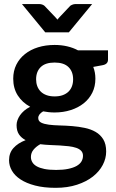

<svg xmlns="http://www.w3.org/2000/svg" viewBox="-20 -743 568 944"><path d="M248.5 -269Q271.5 -269 288.5 -275.2Q305.5 -281.5 316.8 -292.5Q328 -303.5 333.8 -319Q339.5 -334.5 339.5 -353Q339.5 -391 316.8 -413.2Q294 -435.5 248.5 -435.5Q203 -435.5 180.2 -413.2Q157.5 -391 157.5 -353Q157.5 -335 163.2 -319.5Q169 -304 180.2 -292.8Q191.5 -281.5 208.8 -275.2Q226 -269 248.5 -269ZM388 23Q388 8 379 -1.5Q370 -11 354.5 -16.2Q339 -21.5 318.2 -24Q297.5 -26.5 274.2 -27.8Q251 -29 226.2 -30Q201.5 -31 178 -34Q157.5 -22.5 144.8 -7Q132 8.5 132 29Q132 42.5 138.8 54.2Q145.5 66 160.2 74.5Q175 83 198.5 87.8Q222 92.5 256 92.5Q290.5 92.5 315.5 87.2Q340.5 82 356.8 72.8Q373 63.5 380.5 50.8Q388 38 388 23ZM511 -495.5V-449.5Q511 -427.5 484.5 -422.5L438.5 -414Q449 -387.5 449 -356Q449 -318 433.8 -287.2Q418.5 -256.5 391.5 -235Q364.5 -213.5 327.8 -201.8Q291 -190 248.5 -190Q233.5 -190 219.5 -191.5Q205.5 -193 192 -195.5Q168 -181 168 -163Q168 -147.5 182.2 -140.2Q196.5 -133 220 -130Q243.5 -127 273.5 -126.2Q303.5 -125.5 335 -123Q366.5 -120.5 396.5 -114.2Q426.5 -108 450 -94.5Q473.5 -81 487.8 -57.8Q502 -34.5 502 2Q502 36 485.2 68Q468.5 100 436.8 125Q405 150 358.8 165.2Q312.5 180.5 253.5 180.5Q195.5 180.5 152.5 169.2Q109.5 158 81 139.2Q52.5 120.5 38.5 96Q24.5 71.5 24.5 45Q24.5 9 46.2 -15.2Q68 -39.5 106 -54Q85.5 -64.5 73.5 -82Q61.5 -99.5 61.5 -128Q61.5 -139.5 65.8 -151.8Q70 -164 78.2 -176Q86.5 -188 99 -198.8Q111.5 -209.5 128.5 -218Q89.5 -239 67.2 -274Q45 -309 45 -356Q45 -394 60.2 -424.8Q75.5 -455.5 102.8 -477.2Q130 -499 167.2 -510.5Q204.5 -522 248.5 -522Q281.5 -522 310.5 -515.2Q339.5 -508.5 363.5 -495.5ZM433 -723 318.5 -584H202.5L88 -723H173.5Q181 -723 187.8 -720.5Q194.5 -718 198.5 -714.5L251.5 -659Q254 -656.5 256.8 -653.2Q259.5 -650 262.5 -646.5Q265 -650 267.8 -653.2Q270.5 -656.5 273 -659L325.5 -714.5Q329.5 -717.5 336.5 -720.2Q343.5 -723 350.5 -723Z"/></svg>

Font: Lato 2
Style: Bold
Weight: 700
Designer: Lukasz Dziedzic with Adam Twardoch and Botio Nikoltchev
Foundry: tyPoland Lukasz Dziedzic
Version: Version 2.015; 2015-08-06; http://www.latofonts.com/